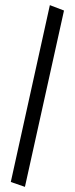

<svg xmlns="http://www.w3.org/2000/svg" viewBox="-20 -685 290 747"><path d="M77 42 22 23 174 -665 229 -644Z"/></svg>

Font: Inconsolata UltraCondensed Medium
Style: Regular
Weight: 500
Width: 1
Monospace: yes
Designer: Raph Levien, Cyreal, Brenton Simpson
Foundry: Raph Levien, Cyreal, Google
Version: Version 3.001; ttfautohint (v1.8.2.53-6de2)